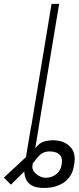

<svg xmlns="http://www.w3.org/2000/svg" viewBox="-92 -747 402 972"><path d="M65.3 -106.9H66.1L169 -727.3H207.4L104.4 -106.9H104.8Q104.8 -106.9 102.1 -90.6Q99.4 -74.2 95.2 -48.8Q90.9 -23.4 86.3 3.6Q108.3 -24.1 130.1 -30.4Q152 -36.6 177.2 -36.9Q230.5 -36.6 262.6 -4.8Q294.7 27 283 87.7Q275.2 145.6 233.8 175.1Q192.5 204.5 131.7 204.5Q90.2 204.5 68.7 191.8Q47.2 179 39.4 159.6Q31.6 140.3 30.9 121.4L-36.6 187.9L-72.4 152.3L39.4 48.3ZM74.2 78.8Q73.2 85.9 72.4 90.6Q68.5 114.3 90.6 133.3Q112.6 152.3 140.6 153.1Q172.2 152.3 194.2 133.7Q216.3 115.1 220.2 84.9Q225.9 50.8 208.8 35.2Q191.8 19.5 158.7 19.5Q128.9 19.5 109.7 37.6Q90.6 55.8 82 71Z"/></svg>

Font: Inter UI Extra Light
Style: Italic
Weight: 200
Italic angle: -9.39999°
Designer: Rasmus Andersson
Foundry: rsms
Version: 3.2;8d6f07862